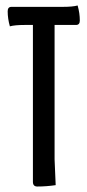

<svg xmlns="http://www.w3.org/2000/svg" viewBox="-20 -675 319 700"><path d="M209 -650Q245 -650 263 -655Q271 -627 271 -600Q271 -584 257 -584H179V-94L183 0Q149 5 116 5Q100 5 100 -12V-584H70Q34 -584 16 -579Q8 -607 8 -634Q8 -650 22 -650Z"/></svg>

Font: el_Medula One
Style: Regular
Weight: 400
Designer: Luciano Vergara
Foundry: Luciano Vergara
Version: Version 1.002 August 17, 2020